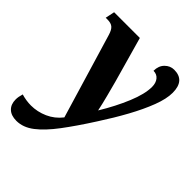

<svg xmlns="http://www.w3.org/2000/svg" viewBox="-230 -665 1034 1034"><g transform="rotate(45 287.0 -148.0)"><path d="M78 250Q38 250 16 229Q-6 208 -6 171Q-6 151 2 125Q40 136 75 136Q124 136 170 115.5Q216 95 248 54L103 -430Q94 -460 80 -471.5Q66 -483 40 -483H26L37 -536H233L306 -277Q316 -240 329 -190Q342 -140 350 -101Q401 -185 433.5 -263.5Q466 -342 466 -396Q466 -426 451 -444.5Q436 -463 410 -463Q410 -501 432.5 -523.5Q455 -546 485 -546Q567 -546 567 -452Q567 -406 543 -343Q519 -280 479 -207Q439 -134 389 -57Q327 40 275.5 108.5Q224 177 176.5 213.5Q129 250 78 250Z"/></g></svg>

Font: Noto Serif
Style: Bold Italic
Weight: 700
Italic angle: -12°
Designer: Monotype Design Team
Foundry: Monotype Imaging Inc.
Version: Version 2.013